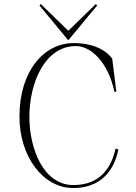

<svg xmlns="http://www.w3.org/2000/svg" viewBox="-20 -932 687 967"><path d="M351 -715C201 -715 78 -574 78 -345C78 -143 197 15 349 15C522 15 565 -121 576 -179L562 -184C543 -98 493 0 349 0C201 0 128 -179 128 -344C128 -516 207 -700 362 -700C438 -700 525 -619 556 -470H566L545 -637C514 -679 451 -715 351 -715ZM179 -904 324 -729 469 -904 463 -912 324 -777 185 -912Z"/></svg>

Font: Sprat Condensed Thin
Style: Regular
Weight: 100
Width: 3
Designer: Ethan Nakache
Foundry: Collletttivo
Version: Version 2.000;Glyphs 3.2 (3217)